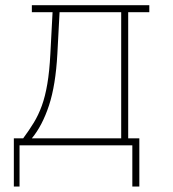

<svg xmlns="http://www.w3.org/2000/svg" viewBox="-20 -548 653 724"><path d="M32.2 155.3V-26.4H67.4Q89.8 -56.6 107.4 -85.4Q125 -114.3 137.7 -149.2Q150.4 -184.1 158.4 -231.2Q166.5 -278.3 169.9 -344.7L178.2 -502H100.1V-528.3H463.4H543V-502H463.4V-26.4H505.4V155.3H479V0H53.7V155.3ZM100.1 -26.4H437V-502H204.6L196.3 -344.7Q189.9 -227.1 164.8 -150.6Q139.6 -74.2 100.1 -26.4Z"/></svg>

Font: Roboto Slab LO Thin
Style: Regular
Weight: 250
Designer: Google
Version: Version 2.00;September 28, 2018;FontCreator 11.5.0.2427 64-b